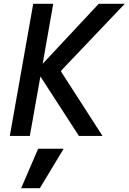

<svg xmlns="http://www.w3.org/2000/svg" viewBox="-20 -720 681 1017"><path d="M32 0 156 -700H262L206 -382L503 -700H641L305 -347L304 -340L523 0H398L194 -315L138 0ZM92 277 182 68H317L191 277Z"/></svg>

Font: DM Mono Medium
Style: Italic
Weight: 500
Italic angle: -10°
Designer: Colophon Foundry
Foundry: Colophon Foundry
Version: Version 1.000; ttfautohint (v1.8.2.53-6de2)